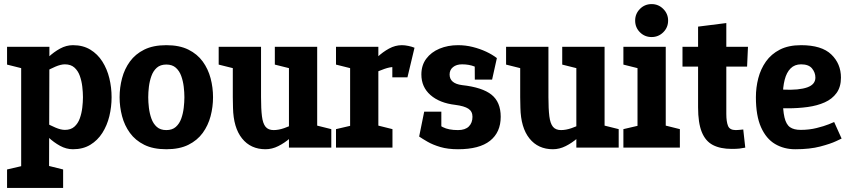

<svg xmlns="http://www.w3.org/2000/svg" viewBox="-20 -732 4220 952"><path d="M225 -500 223 200H85V-500ZM142.3 -336.7 131.7 -340Q131.7 -340 142.7 -357Q153.7 -374 173.7 -399Q193.7 -424 220.2 -449Q246.7 -474 277.7 -491Q308.7 -508 341.7 -508L301.7 -413Q281.7 -413 254.7 -401.5Q227.7 -390 201.8 -374.8Q176 -359.7 159.2 -348.2Q142.3 -336.7 142.3 -336.7ZM142.3 -163.3Q142.3 -163.3 159.2 -151.8Q176 -140.3 201.8 -125.7Q227.7 -111 254.7 -99.5Q281.7 -88 301.7 -88L341.7 8Q308.7 8 277.7 -9Q246.7 -26 220.2 -51Q193.7 -76 173.7 -101Q153.7 -126 142.7 -143Q131.7 -160 131.7 -160ZM301.7 -88Q331 -88 348.8 -103.8Q366.7 -119.7 375.7 -145Q384.7 -170.3 388 -198.3Q391.3 -226.3 391.3 -250Q391.3 -274.3 388 -302.5Q384.7 -330.7 375.7 -356Q366.7 -381.3 348.8 -397.2Q331 -413 301.7 -413L341.7 -508Q391.3 -508 427.7 -486Q464 -464 487.5 -427Q511 -390 522.2 -344Q533.3 -298 533.3 -250Q533.3 -202 522.2 -156Q511 -110 487.5 -73Q464 -36 427.7 -14Q391.3 8 341.7 8ZM95 -391.7 15 -411.7V-500H95ZM15 200V108.3L115 85L95 200ZM213 200 186.3 81.7 293 108.3V200Z M573 -250Q573 -298 585.2 -344Q597.3 -390 624.2 -427Q651 -464 695.3 -486Q739.7 -508 804.7 -508Q869.7 -508 914 -486Q958.3 -464 985.2 -427Q1012 -390 1024.2 -344Q1036.3 -298 1036.3 -250Q1036.3 -202 1024.2 -156Q1012 -110 985.2 -73Q958.3 -36 914 -14Q869.7 8 804.7 8Q739.7 8 695.3 -14Q651 -36 624.2 -73Q597.3 -110 585.2 -156Q573 -202 573 -250ZM715 -250Q715 -225.7 718.3 -197.5Q721.7 -169.3 730.7 -144Q739.7 -118.7 757.5 -102.8Q775.3 -87 804.7 -87Q834 -87 851.8 -102.8Q869.7 -118.7 878.7 -144Q887.7 -169.3 891 -197.5Q894.3 -225.7 894.3 -250Q894.3 -274.3 891 -302Q887.7 -329.7 878.7 -355Q869.7 -380.3 851.8 -396.2Q834 -412 804.7 -412Q775.3 -412 757.5 -396.2Q739.7 -380.3 730.7 -355Q721.7 -329.7 718.3 -302Q715 -274.3 715 -250Z M1134.3 -250H1274.3Q1274.3 -192 1278.8 -155.8Q1283.3 -119.7 1296.8 -103.3Q1310.3 -87 1337 -87L1297 8Q1223 8 1180.2 -45.5Q1137.3 -99 1135.3 -198ZM1552.7 -140 1412.7 -60V-500H1552.7ZM1274.3 -250H1134.3V-500H1274.3ZM1412.7 -61.7 1552.7 -140V0H1412.7ZM1495.3 -150 1506 -146.7Q1506 -146.7 1495 -131Q1484 -115.3 1464 -92.3Q1444 -69.3 1417.5 -46.3Q1391 -23.3 1360 -7.7Q1329 8 1296 8L1336 -87Q1361 -87 1388.5 -96.5Q1416 -106 1440.2 -118.5Q1464.3 -131 1479.8 -140.5Q1495.3 -150 1495.3 -150ZM1542.7 0 1516 -118.3 1622.7 -91.7V0ZM1144.3 -391.7 1064.3 -411.7V-500H1144.3ZM1422.7 -391.7 1342.7 -411.7V-500H1422.7Z M1931.7 -399.7 1971.7 -508ZM1716 -500H1856V0H1716ZM1998.3 -381.3Q1981.3 -390.7 1965.3 -395.2Q1949.3 -399.7 1931.7 -399.7L1971.7 -508Q1987.7 -508 2005 -504.3Q2022.3 -500.7 2035.3 -495.3ZM1773.3 -336.7 1762.7 -340Q1762.7 -340 1773.7 -357Q1784.7 -374 1804.7 -399Q1824.7 -424 1851.2 -449Q1877.7 -474 1908.7 -491Q1939.7 -508 1972.7 -508L1932.7 -399.7Q1912.7 -399.7 1885.7 -390.2Q1858.7 -380.7 1832.8 -368.2Q1807 -355.7 1790.2 -346.2Q1773.3 -336.7 1773.3 -336.7ZM1726 -391.7 1646 -411.7V-500H1726ZM1646 0V-91.7L1746 -115L1726 0ZM1846 0 1819.3 -118.3 1926 -91.7V0ZM1925.3 -348.7V-488.7L2035.3 -495.3L2000.3 -348.7Z M2251 8V-87Q2286.7 -87 2304.7 -105Q2322.7 -123 2322.7 -153Q2322.7 -179.7 2302.3 -193Q2282 -206.3 2237.7 -212L2271 -310Q2371.3 -299 2417 -262.5Q2462.7 -226 2462.7 -153Q2462.7 -76 2409.8 -34Q2357 8 2251 8ZM2251 -508 2271 -413Q2243.3 -413 2226.3 -399.3Q2209.3 -385.7 2209.3 -362.7Q2209.3 -318 2271 -310L2237.7 -212Q2159.7 -221 2114.5 -260.7Q2069.3 -300.3 2069.3 -362.7Q2069.3 -408.3 2093.5 -440.8Q2117.7 -473.3 2159.2 -490.7Q2200.7 -508 2251 -508ZM2058.3 -55 2120 -139Q2148 -116 2176 -101.5Q2204 -87 2251 -87V8Q2200.7 8 2163.5 -3Q2126.3 -14 2100.3 -29Q2074.3 -44 2058.3 -55ZM2382 -375.3Q2360.7 -391 2333.3 -402Q2306 -413 2271 -413L2251 -508Q2288.7 -508 2324.3 -499Q2360 -490 2390.7 -475.7Q2421.3 -461.3 2443.7 -444ZM2168.3 -178.3V-55H2058.3L2083.3 -178.3ZM2334.3 -337.3 2333.7 -443.3 2443.7 -444 2420 -337.3Z M2559.3 -250H2699.3Q2699.3 -192 2703.8 -155.8Q2708.3 -119.7 2721.8 -103.3Q2735.3 -87 2762 -87L2722 8Q2648 8 2605.2 -45.5Q2562.3 -99 2560.3 -198ZM2977.7 -140 2837.7 -60V-500H2977.7ZM2699.3 -250H2559.3V-500H2699.3ZM2837.7 -61.7 2977.7 -140V0H2837.7ZM2920.3 -150 2931 -146.7Q2931 -146.7 2920 -131Q2909 -115.3 2889 -92.3Q2869 -69.3 2842.5 -46.3Q2816 -23.3 2785 -7.7Q2754 8 2721 8L2761 -87Q2786 -87 2813.5 -96.5Q2841 -106 2865.2 -118.5Q2889.3 -131 2904.8 -140.5Q2920.3 -150 2920.3 -150ZM2967.7 0 2941 -118.3 3047.7 -91.7V0ZM2569.3 -391.7 2489.3 -411.7V-500H2569.3ZM2847.7 -391.7 2767.7 -411.7V-500H2847.7Z M3141 0V-500H3281V0ZM3211 -548.3Q3176.7 -548.3 3153 -572Q3129.3 -595.7 3129.3 -630Q3129.3 -663.7 3153 -687.7Q3176.7 -711.7 3211 -711.7Q3244.7 -711.7 3268.7 -687.7Q3292.7 -663.7 3292.7 -630Q3292.7 -595.7 3268.7 -572Q3244.7 -548.3 3211 -548.3ZM3151 -391.7 3071 -411.7V-500H3151ZM3071 0V-91.7L3171 -115L3151 0ZM3271 0 3244.3 -118.3 3351 -91.7V0Z M3364 -401.7V-500H3688.7L3684.3 -401.7ZM3665.3 -90 3675.3 0Q3661.3 3 3646.3 4.7Q3631.3 6.3 3608.3 6.3Q3551.7 6.3 3514.7 -13Q3477.7 -32.3 3459.5 -77.7Q3441.3 -123 3441.3 -200V-600L3581.3 -617.7V-167Q3581.3 -129 3589.7 -108Q3598 -87 3628.3 -87Q3637.3 -87 3645.8 -88Q3654.3 -89 3665.3 -90Z M4116 -127 4153 -45Q4153 -45 4125.5 -32Q4098 -19 4046.8 -5.5Q3995.7 8 3923 8L3949.7 -88Q3992.3 -88 4029 -97.2Q4065.7 -106.3 4089.3 -115.8Q4113 -125.3 4116 -127ZM3728 -250H3861.3Q3861.3 -185.3 3869.7 -150Q3878 -114.7 3897.2 -101.3Q3916.3 -88 3949.7 -88L3923 8Q3867 8 3823 -18Q3779 -44 3753.5 -101Q3728 -158 3728 -250ZM3952 -508Q4054 -508 4101.8 -462Q4149.7 -416 4149.7 -347Q4149.7 -301 4128 -271Q4106.3 -241 4069.3 -224.5Q4032.3 -208 3985.2 -201.5Q3938 -195 3886 -195L3808 -196L3861.3 -287.7Q3902.3 -285.7 3932.7 -288.7Q3963 -291.7 3983.2 -299Q4003.3 -306.3 4013.2 -318.5Q4023 -330.7 4023 -347Q4023 -372.3 4006.3 -392.7Q3989.7 -413 3952 -413Q3920.3 -413 3900.2 -393Q3880 -373 3870.7 -336.5Q3861.3 -300 3861.3 -250H3728Q3728 -298 3739.8 -344Q3751.7 -390 3777.8 -427Q3804 -464 3846.8 -486Q3889.7 -508 3952 -508Z"/></svg>

Font: Epunda Slab Light
Style: Regular
Weight: 300
Designer: Simon Atzbach
Foundry: typofactur
Version: Version 1.102